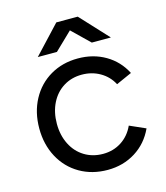

<svg xmlns="http://www.w3.org/2000/svg" viewBox="-109 -800 776 897"><g transform="rotate(-15 279.0 -352.0)"><path d="M42 -257.4Q42 -335.8 75.1 -397.3Q108.2 -458.8 166.9 -493.1Q225.6 -527.4 300.1 -527.4Q374.6 -527.4 433 -493.2Q491.4 -459 522.8 -397.6L446.8 -363.6Q425.6 -404 386.2 -426.7Q346.8 -449.4 298.2 -449.4Q248.8 -449.4 209.8 -425.2Q170.8 -401 148.9 -357.3Q127 -313.5 127 -257.3Q127 -202 149 -158.2Q171 -114.3 210.5 -90.2Q249.9 -66 300.2 -66Q350.2 -66 389.5 -91.6Q428.8 -117.2 449.4 -162.6L526.2 -128.6Q495.8 -62.4 436.5 -25.2Q377.2 12 301.9 12Q226.6 12 167.4 -22.3Q108.3 -56.6 75.1 -118.2Q42 -179.9 42 -257.4ZM248.2 -712.8V-716H350.8L475.2 -582H383ZM247.2 -716H349.8V-712.8L214.2 -582H121.8Z"/></g></svg>

Font: 寒蝉端黑体 Light
Style: Regular
Weight: 300
Designer: ChillDuanSans {Warren2060}; 
Source Han Sans {Ryoko NISHIZUKA 西塚涼子 (kana, bopomofo & ideographs); Paul D. Hunt (Latin, G
Foundry: ChillType&Adobe
Version: Version 1.300;Glyphs 3.3 (3306)